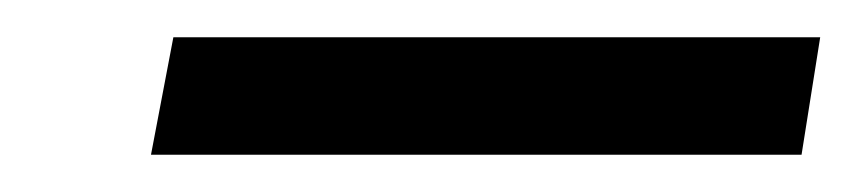

<svg xmlns="http://www.w3.org/2000/svg" viewBox="-20 -679 460 103"><path d="M61 -596 73 -659H420L410 -596Z"/></svg>

Font: DM Sans 18pt
Style: Italic
Weight: 400
Italic angle: -10°
Designer: Colophon Foundry, Jonny Pinhorn
Foundry: Colophon Foundry
Version: Version 4.004;gftools[0.9.30]